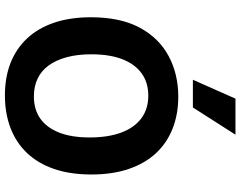

<svg xmlns="http://www.w3.org/2000/svg" viewBox="-116 -824 955 762"><g transform="rotate(90 361.0 -443.5)"><path d="M359 14Q287 14 230 -8.5Q173 -31 132.5 -74.5Q92 -118 70.5 -181.5Q49 -245 49 -327Q49 -444 90 -520.5Q131 -597 202.5 -635.5Q274 -674 364 -674Q434 -674 491 -651.5Q548 -629 588.5 -585.5Q629 -542 651 -477.5Q673 -413 673 -330Q673 -245 651 -181Q629 -117 587.5 -73.5Q546 -30 488 -8Q430 14 359 14ZM363 -101Q416 -101 452 -127Q488 -153 507 -202Q526 -251 526 -322Q526 -396 506.5 -448Q487 -500 450 -527.5Q413 -555 360 -555Q308 -555 271.5 -528.5Q235 -502 215.5 -452Q196 -402 196 -328Q196 -274 207.5 -231.5Q219 -189 240 -160Q261 -131 292 -116Q323 -101 363 -101ZM407 -732H297L372 -901H515Z"/></g></svg>

Font: Bricolage Grotesque 96pt ExtraBold
Style: Bold
Weight: 700
Version: Version 1.001;gftools[0.9.33.dev8+g029e19f]